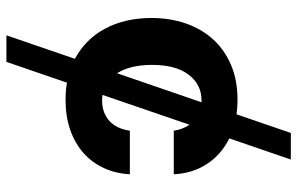

<svg xmlns="http://www.w3.org/2000/svg" viewBox="-192 -576 972 629"><g transform="rotate(90 294.5 -261.0)"><path d="M38.4 -270.6Q38.4 -331 56.1 -382.6Q73.9 -434.3 108 -472.1Q142 -509.9 191.9 -531.2Q241.8 -552.6 306.1 -552.6Q331.3 -552.6 354 -549.4L415.1 -727.3H502.1L432.9 -525.6Q459.2 -512.8 480.1 -494.5Q501.1 -476.2 516.3 -453.1Q531.6 -430 540.3 -402.5Q549 -375 550.4 -343.8H407.7Q403.1 -373.9 388.1 -395.2L290.5 -110.4Q294.7 -109.7 299.2 -109.4Q303.6 -109 308.6 -109Q348.4 -109 374.6 -131.9Q400.9 -154.8 407.7 -199.9H550.4Q547.9 -153.1 529.8 -114.2Q511.7 -75.3 480.3 -47.6Q448.9 -19.9 405 -4.6Q361.2 10.7 306.8 10.7Q273.4 10.7 250.4 6L182.2 204.5H95.2L172.2 -19.9Q140.3 -36.9 115.2 -62Q90.2 -87 73.2 -119Q56.1 -150.9 47.2 -189.1Q38.4 -227.3 38.4 -270.6ZM219.5 -158 314.6 -434.7H308.6Q256 -434.7 224.1 -392.4Q192.1 -350.5 192.1 -272.7Q192.1 -201.3 219.5 -158Z"/></g></svg>

Font: Inter P
Style: Bold
Weight: 700
Designer: Rasmus Andersson
Foundry: rsms
Version: Version 3.018;git-588b23468